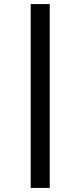

<svg xmlns="http://www.w3.org/2000/svg" viewBox="-20 -780 393 938"><path d="M130 138V-760H223V138Z"/></svg>

Font: Plexus Sans Medium
Style: Regular
Weight: 500
Version: Version 2.001;PS 002.001;hotconv 1.0.70;makeotf.lib2.5.58329